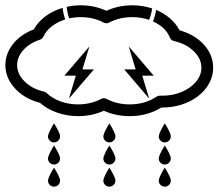

<svg xmlns="http://www.w3.org/2000/svg" viewBox="-20 -509 813 714"><path d="M715.1 -150.4Q688.5 -130.4 654.5 -119.8Q620.6 -109.1 583.5 -109.1H580.3L578.4 -108.2Q527.3 -77.1 462.2 -77.1Q411.9 -77.1 369.4 -95.9L366.2 -97.4L363 -95.9Q320.6 -77.1 270.3 -77.1Q230.2 -77.1 193.4 -89.8Q156.5 -102.5 129.9 -125.5L128.7 -126.7L127 -127Q70.1 -142.3 35 -180.9Q0 -219.5 0 -266.8Q0 -309.1 27.7 -344.5Q55.4 -379.9 103.3 -398.7L105.7 -399.7L107.2 -402.1Q122.6 -429 150 -449.1Q177.5 -469.2 212.9 -479.7Q215.1 -457.3 222.7 -436.8Q193.8 -427.7 172.5 -411Q151.1 -394.3 141.4 -373Q137.7 -364.5 128.4 -361.3Q89.8 -348.6 66.8 -322.9Q43.7 -297.1 43.7 -266.8Q43.7 -233.6 71.8 -205.9Q99.9 -178.2 144.3 -168Q150.4 -166.3 154.3 -162.4Q175.3 -142.6 205.6 -131.7Q235.8 -120.8 270.3 -120.8Q317.4 -120.8 356 -141.1Q366.2 -146.7 376.5 -141.1Q415 -120.8 462.2 -120.8Q519.5 -120.8 561.8 -149.4Q567.4 -153.3 575 -153.3Q577.9 -153.1 583.5 -153.1Q622.3 -153.1 655.9 -167.2Q689.5 -181.4 709.2 -205.4Q729 -229.5 729 -257.1Q729 -290.8 700.6 -318.5Q672.1 -346.2 627.2 -356.4Q615.7 -358.9 611.6 -369.6Q595.9 -408.2 548.8 -429.4Q557.1 -449.7 560.5 -472.2Q589.4 -460.2 611.3 -441.4Q633.3 -422.6 646 -399.2L647.5 -396.5L650.6 -395.5Q706.3 -379.2 739.5 -341.6Q772.7 -304 772.7 -257.1Q772.7 -226.6 757.8 -199Q742.9 -171.4 715.1 -150.4ZM471.9 -445.3Q423.8 -445.3 386 -425Q376 -419.9 365.5 -425Q327.9 -445.3 279.8 -445.3Q257.8 -445.3 237.5 -440.7Q229.7 -461.7 228 -483.6Q253.9 -489.3 279.8 -489.3Q329.6 -489.3 372.8 -470.2L375.7 -469L378.9 -470.2Q421.9 -489.3 471.9 -489.3Q510.5 -489.3 545.7 -477.5Q543.2 -456.3 534.4 -435.1Q505.1 -445.3 471.9 -445.3ZM203.4 -2Q203.4 7.3 196.8 13.9Q190.2 20.5 180.9 20.5Q171.6 20.5 165 13.9Q158.4 7.3 158.4 -2Q158.4 -7.3 164.1 -19.4Q169.7 -31.5 175.3 -41L180.9 -50.3Q203.4 -14.2 203.4 -2ZM203.4 80.3Q203.4 89.6 196.8 96.2Q190.2 102.8 180.9 102.8Q171.6 102.8 165 96.2Q158.4 89.6 158.4 80.3Q158.4 74.7 164.1 62.6Q169.7 50.5 175.3 41.3L180.9 32Q203.4 67.9 203.4 80.3ZM203.4 162.6Q203.4 171.9 196.8 178.5Q190.2 185.1 180.9 185.1Q171.6 185.1 165 178.5Q158.4 171.9 158.4 162.6Q158.4 157 164.1 144.9Q169.7 132.8 175.3 123.5L180.9 114.3Q203.4 150.1 203.4 162.6ZM409.2 -2Q409.2 7.3 402.6 13.9Q396 20.5 386.7 20.5Q377.4 20.5 370.8 13.9Q364.3 7.3 364.3 -2Q364.3 -7.3 369.9 -19.4Q375.5 -31.5 381.1 -41L386.7 -50.3Q409.2 -14.2 409.2 -2ZM409.2 80.3Q409.2 89.6 402.6 96.2Q396 102.8 386.7 102.8Q377.4 102.8 370.8 96.2Q364.3 89.6 364.3 80.3Q364.3 74.7 369.9 62.6Q375.5 50.5 381.1 41.3L386.7 32Q409.2 67.9 409.2 80.3ZM409.2 162.6Q409.2 171.9 402.6 178.5Q396 185.1 386.7 185.1Q377.4 185.1 370.8 178.5Q364.3 171.9 364.3 162.6Q364.3 157 369.9 144.9Q375.5 132.8 381.1 123.5L386.7 114.3Q409.2 150.1 409.2 162.6ZM615.2 -2Q615.2 7.3 608.6 13.9Q602.1 20.5 592.8 20.5Q583.5 20.5 576.9 13.9Q570.3 7.3 570.3 -2Q570.3 -7.3 575.9 -19.4Q581.5 -31.5 587.2 -41L592.8 -50.3Q615.2 -14.2 615.2 -2ZM615.2 80.3Q615.2 89.6 608.6 96.2Q602.1 102.8 592.8 102.8Q583.5 102.8 576.9 96.2Q570.3 89.6 570.3 80.3Q570.3 74.7 575.9 62.6Q581.5 50.5 587.2 41.3L592.8 32Q615.2 67.9 615.2 80.3ZM615.2 162.6Q615.2 171.9 608.6 178.5Q602.1 185.1 592.8 185.1Q583.5 185.1 576.9 178.5Q570.3 171.9 570.3 162.6Q570.3 157 575.9 144.9Q581.5 132.8 587.2 123.5L592.8 114.3Q615.2 150.1 615.2 162.6ZM329.3 -251 236.1 -142.1 262 -227.5H219.2L312.5 -336.4L286.6 -251ZM441.9 -251H484.4L458.7 -336.4L551.8 -227.5H509L534.9 -142.1Z"/></svg>

Font: DSEG Weather
Style: Regular
Weight: 400
Version: Version 0.3